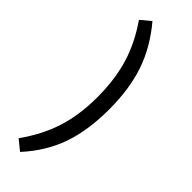

<svg xmlns="http://www.w3.org/2000/svg" viewBox="-279 -699 861 861"><g transform="rotate(45 151.0 -268.5)"><path d="M235.8 -268.1Q235.8 -398.4 201.9 -497.3Q168 -596.2 92.8 -685.5L45.9 -646.5Q105.5 -561 132.6 -471.4Q159.7 -381.8 159.7 -268.1Q159.7 -157.2 131.3 -67.6Q103 22 40 110.4L87.9 149.4Q166 64 200.9 -34.9Q235.8 -133.8 235.8 -268.1Z"/></g></svg>

Font: Selawik
Style: Regular
Weight: 400
Designer: Aaron Bell
Foundry: Microsoft Corporation
Version: Version 1.01